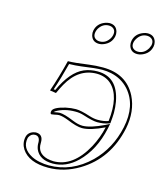

<svg xmlns="http://www.w3.org/2000/svg" viewBox="-98 -693 658 776"><g transform="rotate(15 231.0 -304.5)"><path d="M368.7 -573.2Q375 -603.5 406.2 -615.2Q415.5 -619.1 424.8 -619.1Q453.1 -619.1 460.4 -592.8Q462.9 -582.5 460.9 -573.2Q454.6 -543 423.8 -530.8Q414.6 -526.9 404.8 -526.9Q376.5 -526.9 369.1 -553.2Q366.7 -563.5 368.7 -573.2ZM209 -573.2Q215.3 -603.5 246.1 -615.2Q255.9 -618.7 264.6 -619.1Q293 -619.1 300.3 -592.8Q302.7 -582.5 300.8 -573.2Q294.4 -543 263.7 -530.8Q254.4 -526.9 245.1 -526.9Q216.8 -526.9 209.5 -553.2Q207 -563.5 209 -573.2ZM363.3 -235.8Q376 -343.3 328.1 -386.7Q304.2 -407.7 268.6 -408.2Q191.9 -408.2 147.9 -329.1Q138.7 -312.5 128.4 -290L102.5 -293.9Q124 -356 141.6 -426.8Q168 -426.8 229.5 -435.5Q255.4 -439 285.2 -439Q384.3 -439 424.8 -359.4Q454.1 -300.3 439 -225.1Q410.6 -91.3 303.2 -26.9Q241.7 9.8 175.8 9.8Q94.7 9.8 64.5 -36.1Q49.8 -59.6 55.2 -85.9Q59.6 -106.4 81.5 -113.3Q86.9 -114.7 91.3 -115.2Q122.6 -115.2 121.6 -80.6Q121.6 -78.6 121.6 -78.1Q120.1 -36.1 163.6 -24.4Q176.3 -21.5 189.5 -21Q271.5 -21 326.2 -121.1Q348.6 -163.1 358.4 -208Q300.8 -180.2 266.1 -180.2Q244.1 -180.2 201.7 -197.8Q179.2 -206.5 164.1 -207Q157.2 -207 145.5 -204.1Q136.7 -202.1 132.8 -202.1Q126.5 -203.1 128.9 -214.8Q132.3 -231.4 181.6 -243.2Q204.1 -248 223.6 -248Q244.6 -248 284.7 -234.9Q303.7 -229 319.8 -229Q345.2 -229 363.3 -235.8ZM378.4 -570.8Q373 -546.4 394.5 -538.6Q399.9 -537.1 404.8 -537.1Q430.7 -537.1 445.8 -562.5Q449.2 -569.3 451.2 -575.2Q456.5 -599.6 435.1 -607.4Q429.7 -608.9 424.8 -608.9Q398.9 -608.9 383.8 -583.5Q379.9 -576.7 378.4 -570.8ZM218.8 -570.8Q213.4 -546.4 234.4 -538.6Q239.7 -537.1 245.1 -537.1Q271 -537.1 286.1 -562.5Q289.6 -569.3 291 -575.2Q296.4 -599.6 275.4 -607.4Q270 -608.9 264.6 -608.9Q238.8 -608.9 223.6 -583.5Q220.2 -576.7 218.8 -570.8ZM373 -234.9 372.6 -229 366.7 -226.6Q345.7 -219.2 319.8 -219.2Q300.8 -219.2 261.7 -231.9Q242.2 -238.3 223.6 -237.8Q177.2 -237.8 144.5 -217.8Q140.1 -214.8 138.7 -212.9Q158.7 -216.8 164.1 -216.8Q183.1 -216.8 224.1 -199.7Q248 -189.9 266.1 -189.9Q298.8 -190.4 354 -216.8L372.1 -226.1L368.2 -206.1Q348.1 -111.8 289.6 -54.7Q244.1 -11.2 189.5 -11.2Q133.3 -11.2 116.2 -51.3Q111.3 -64.5 111.8 -78.6Q111.3 -104.5 91.3 -105Q74.7 -105 66.4 -88.4Q65.4 -85.4 64.9 -84Q55.7 -40 103.5 -15.1Q119.1 -7.3 137.2 -3.9Q155.8 0 175.8 0Q271.5 0 346.2 -72.3Q409.2 -134.3 429.2 -227.1Q449.7 -322.8 397.9 -382.3Q368.2 -415.5 322.8 -425.3Q304.2 -429.2 285.2 -429.2Q259.3 -429.2 198.7 -420.4Q175.8 -417.5 149.4 -417Q133.3 -354 115.7 -302.2L122.6 -301.3Q160.6 -384.8 212.9 -407.2Q238.8 -418 268.6 -418Q353.5 -418 371.6 -318.8Q375.5 -296.9 375.5 -272.9Q375 -253.4 373 -234.9Z"/></g></svg>

Font: Linux Biolinum Outline O
Style: Italic
Weight: 400
Italic angle: -12°
Designer: Philipp H. Poll
Foundry: Philipp H. Poll
Version: Version 0.6.2